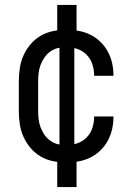

<svg xmlns="http://www.w3.org/2000/svg" viewBox="-20 -648 540 775"><path d="M211 107V-35H220V-485H211V-628H289V-485H280V-35H289V107ZM247 8Q221 8 194 2.5Q167 -3 144 -16.5Q121 -30 103.5 -50.5Q86 -71 75 -95.5Q64 -120 60 -146.5Q56 -173 56 -200V-320Q56 -347 60 -373.5Q64 -400 75 -424.5Q86 -449 103.5 -469.5Q121 -490 144 -503.5Q167 -517 194 -522.5Q221 -528 247 -528Q272 -528 297 -523.5Q322 -519 344.5 -508Q367 -497 385 -479.5Q403 -462 415 -440Q427 -418 432.5 -393.5Q438 -369 438 -344V-342H360V-343Q360 -366 353 -388Q346 -410 330 -426.5Q314 -443 292 -450.5Q270 -458 247 -458Q230 -458 213.5 -454Q197 -450 183 -440Q169 -430 159.5 -416Q150 -402 144 -386.5Q138 -371 136 -354Q134 -337 134 -320V-200Q134 -183 136 -166Q138 -149 144 -133.5Q150 -118 159.5 -104Q169 -90 183 -80Q197 -70 213.5 -66Q230 -62 247 -62Q270 -62 292 -69.5Q314 -77 330 -93.5Q346 -110 353 -132Q360 -154 360 -177V-178H438V-176Q438 -151 432.5 -126.5Q427 -102 415 -80Q403 -58 385 -40.5Q367 -23 344.5 -12Q322 -1 297 3.5Q272 8 247 8Z"/></svg>

Font: Iosevka Fuck
Style: Regular
Weight: 400
Monospace: yes
Designer: Belleve Invis
Foundry: Belleve Invis
Version: Version 28.0.7; ttfautohint (v1.8.3)